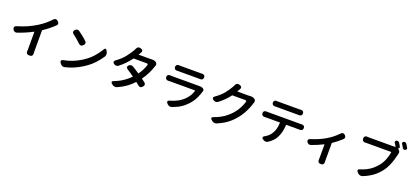

<svg xmlns="http://www.w3.org/2000/svg" viewBox="53 -2209 7834 3649"><g transform="rotate(20 3970.0 -384.5)"><path d="M95 -329Q84 -352 92 -370.5Q100 -389 125 -397Q238 -430 330 -470.5Q422 -511 506 -563Q583 -610 639 -658Q695 -706 746 -760Q764 -779 786.5 -780Q809 -781 827 -763L840 -751Q858 -734 858.5 -711.5Q859 -689 839 -672Q787 -623 733 -580Q679 -537 613 -493V-84Q613 -65 613.5 -44.5Q614 -24 614 -17Q616 8 602 24Q588 40 562 40H538Q512 40 497.5 24Q483 8 484 -18Q485 -28 485.5 -48Q486 -68 486 -84V-417Q416 -380 340 -347.5Q264 -315 180 -286Q155 -278 132.5 -288Q110 -298 99 -320Z M1198 -711Q1216 -730 1239.5 -732.5Q1263 -735 1283 -719Q1319 -694 1345 -673.5Q1371 -653 1396.5 -631.5Q1422 -610 1453 -582Q1472 -565 1472 -542.5Q1472 -520 1454 -501L1443 -491Q1426 -472 1404 -472.5Q1382 -473 1363 -490Q1334 -518 1310 -539Q1286 -560 1260.5 -581Q1235 -602 1199 -629Q1180 -645 1177.5 -665.5Q1175 -686 1192 -705ZM1154 -36Q1140 -59 1147.5 -74.5Q1155 -90 1180 -95Q1283 -115 1360.5 -146Q1438 -177 1511 -220Q1636 -296 1712 -380Q1788 -464 1839 -552Q1853 -575 1867.5 -575Q1882 -575 1895 -552L1907 -529Q1920 -507 1919.5 -478.5Q1919 -450 1905 -429Q1848 -343 1771.5 -264Q1695 -185 1576 -112Q1500 -66 1425.5 -34Q1351 -2 1255 20Q1230 27 1205.5 16Q1181 5 1167 -17Z M2503 -807Q2529 -799 2535.5 -780.5Q2542 -762 2528 -740Q2521 -727 2516 -719Q2511 -711 2502 -695L2496 -684H2719Q2727 -684 2736.5 -685Q2746 -686 2748 -686Q2772 -687 2798.5 -683.5Q2825 -680 2846 -667Q2866 -654 2872 -633.5Q2878 -613 2868 -591Q2867 -587 2867 -587.5Q2867 -588 2866 -585.5Q2865 -583 2861 -572Q2841 -509 2803 -431Q2765 -353 2711 -278L2777 -228Q2798 -213 2800.5 -190.5Q2803 -168 2786 -149L2775 -137Q2759 -117 2737 -115.5Q2715 -114 2695 -131L2632 -182Q2571 -115 2496.5 -61Q2422 -7 2321 37Q2298 48 2270.5 43Q2243 38 2223 21L2208 8Q2189 -9 2192 -24.5Q2195 -40 2219 -49Q2326 -89 2401.5 -141Q2477 -193 2537 -254Q2504 -278 2468.5 -302.5Q2433 -327 2393 -353Q2372 -368 2369.5 -387.5Q2367 -407 2385 -425Q2403 -443 2427.5 -446Q2452 -449 2473 -436Q2513 -412 2547.5 -390Q2582 -368 2614 -346Q2652 -398 2678 -450.5Q2704 -503 2720 -551Q2725 -565 2718 -574Q2711 -583 2697 -583H2431Q2387 -523 2332.5 -466Q2278 -409 2211 -357Q2192 -341 2166 -341.5Q2140 -342 2120 -358L2115 -361Q2095 -377 2095.5 -395Q2096 -413 2117 -429Q2224 -505 2287.5 -586Q2351 -667 2388 -733Q2393 -742 2400 -756Q2407 -770 2409 -776Q2420 -800 2440.5 -810.5Q2461 -821 2486 -813Z M3226 -703Q3226 -729 3242 -743.5Q3258 -758 3283 -757Q3290 -757 3301 -756.5Q3312 -756 3325 -756Q3343 -756 3382.5 -756Q3422 -756 3471 -756Q3520 -756 3568.5 -756Q3617 -756 3656 -756Q3695 -756 3712 -756Q3728 -756 3740 -756.5Q3752 -757 3758 -757Q3784 -758 3799.5 -743Q3815 -728 3815 -702Q3815 -677 3799.5 -661.5Q3784 -646 3758 -647Q3751 -647 3738 -647.5Q3725 -648 3711 -648Q3694 -648 3655.5 -648Q3617 -648 3568 -648Q3519 -648 3470 -648Q3421 -648 3382 -648Q3343 -648 3325 -648Q3311 -648 3300 -647.5Q3289 -647 3283 -647Q3258 -646 3242 -661.5Q3226 -677 3226 -703ZM3866 -497Q3880 -489 3883.5 -475Q3887 -461 3882 -445Q3882 -444 3881 -443Q3880 -442 3880 -440Q3858 -367 3823 -295Q3788 -223 3732 -161Q3681 -105 3632.5 -68.5Q3584 -32 3534.5 -8.5Q3485 15 3430 35Q3406 44 3379.5 36.5Q3353 29 3336 10L3324 -4Q3308 -24 3313 -39.5Q3318 -55 3343 -62Q3433 -87 3504 -125.5Q3575 -164 3634 -225Q3675 -268 3699 -311.5Q3723 -355 3737 -397Q3741 -412 3726 -412Q3701 -412 3652 -412Q3603 -412 3543.5 -412Q3484 -412 3424.5 -412Q3365 -412 3317 -412Q3269 -412 3245 -412Q3227 -412 3217 -411.5Q3207 -411 3192 -410Q3167 -410 3150.5 -425Q3134 -440 3134 -467Q3134 -493 3150.5 -507.5Q3167 -522 3192 -520Q3201 -519 3218 -518.5Q3235 -518 3245 -518Q3261 -518 3299.5 -518Q3338 -518 3389.5 -518Q3441 -518 3496.5 -518Q3552 -518 3603.5 -518Q3655 -518 3693.5 -518Q3732 -518 3748 -518Q3752 -518 3759 -518Q3766 -518 3771 -519Q3792 -521 3815.5 -517.5Q3839 -514 3857 -503Z M4507 -797Q4532 -790 4539 -771Q4546 -752 4532 -729Q4525 -716 4520 -708Q4515 -700 4507 -684L4498 -668H4718Q4726 -668 4735.5 -669Q4745 -670 4746 -670Q4770 -672 4797.5 -668Q4825 -664 4846 -651Q4866 -638 4871.5 -618Q4877 -598 4868 -575Q4867 -572 4867 -572Q4867 -572 4866 -570Q4865 -568 4861 -556Q4848 -510 4824 -453Q4800 -396 4765.5 -335.5Q4731 -275 4686 -220Q4639 -163 4589 -117.5Q4539 -72 4478 -35Q4417 2 4337 37Q4314 47 4287.5 42.5Q4261 38 4241 20L4222 4Q4203 -13 4206 -28.5Q4209 -44 4234 -53Q4316 -82 4377 -116Q4438 -150 4487.5 -191.5Q4537 -233 4581 -283Q4634 -345 4667 -410.5Q4700 -476 4719 -534Q4724 -548 4716.5 -557.5Q4709 -567 4694 -567H4432Q4391 -511 4339.5 -459Q4288 -407 4224 -358Q4204 -342 4178 -342.5Q4152 -343 4131 -359L4124 -363Q4103 -379 4104 -397Q4105 -415 4126 -430Q4233 -504 4294 -582Q4355 -660 4391 -725Q4396 -733 4402.5 -747Q4409 -761 4411 -767Q4422 -791 4442.5 -801.5Q4463 -812 4488 -804Z M5205 -702Q5205 -728 5221.5 -742Q5238 -756 5263 -754Q5270 -754 5282 -753.5Q5294 -753 5307 -753Q5326 -753 5367 -753Q5408 -753 5459 -753Q5510 -753 5561.5 -753Q5613 -753 5653 -753Q5693 -753 5710 -753Q5722 -753 5735.5 -753.5Q5749 -754 5756 -754Q5782 -756 5798 -741.5Q5814 -727 5814 -701Q5814 -676 5798 -660.5Q5782 -645 5756 -646Q5749 -646 5735.5 -646.5Q5722 -647 5710 -647Q5693 -647 5653 -647Q5613 -647 5562 -647Q5511 -647 5459.5 -647Q5408 -647 5367 -647Q5326 -647 5308 -647Q5293 -647 5281 -646.5Q5269 -646 5263 -646Q5238 -645 5221.5 -660.5Q5205 -676 5205 -702ZM5088 -447Q5088 -473 5104 -487Q5120 -501 5146 -500Q5152 -500 5153.5 -500Q5155 -500 5160.5 -499.5Q5166 -499 5181 -499Q5194 -499 5233 -499Q5272 -499 5327 -499Q5382 -499 5446 -499Q5510 -499 5573.5 -499Q5637 -499 5692 -499Q5747 -499 5785.5 -499Q5824 -499 5836 -499Q5847 -499 5854 -499.5Q5861 -500 5866 -500Q5892 -501 5908 -486.5Q5924 -472 5924 -446Q5924 -421 5908 -405Q5892 -389 5866 -390Q5859 -390 5857.5 -390.5Q5856 -391 5836 -391H5587Q5583 -312 5567.5 -247.5Q5552 -183 5524 -129Q5498 -78 5461 -40.5Q5424 -3 5374 30Q5353 45 5325.5 43Q5298 41 5277 25L5266 19Q5245 3 5247 -13Q5249 -29 5271 -43Q5312 -66 5342.5 -91.5Q5373 -117 5402 -162Q5433 -210 5446.5 -268Q5460 -326 5463 -391H5181Q5153 -391 5146 -390Q5120 -390 5104 -405Q5088 -420 5088 -447Z M6077 -225Q6066 -248 6074 -266Q6082 -284 6107 -291Q6193 -317 6271.5 -351.5Q6350 -386 6410 -423Q6482 -467 6529.5 -507.5Q6577 -548 6618 -591Q6636 -609 6657.5 -610Q6679 -611 6698 -593L6703 -587Q6722 -569 6722.5 -546.5Q6723 -524 6703 -507Q6665 -472 6621 -436.5Q6577 -401 6520 -363V-17Q6520 -1 6520.5 11Q6521 23 6521 28Q6522 53 6508 69Q6494 85 6468 85H6452Q6426 85 6411.5 69Q6397 53 6398 27Q6398 20 6398.5 7.5Q6399 -5 6399 -17V-292Q6344 -264 6284 -238.5Q6224 -213 6159 -190Q6135 -182 6112.5 -191.5Q6090 -201 6077 -225Z M7798 -850Q7814 -857 7830.5 -852Q7847 -847 7857 -831Q7867 -816 7877.5 -799Q7888 -782 7896 -768Q7905 -752 7899.5 -738Q7894 -724 7877 -716Q7861 -709 7845.5 -714.5Q7830 -720 7821 -736Q7812 -752 7801.5 -770Q7791 -788 7782 -801Q7773 -816 7777 -829.5Q7781 -843 7798 -850ZM7754 -681Q7774 -668 7780.5 -647.5Q7787 -627 7781 -605Q7780 -602 7780.5 -603Q7781 -604 7778 -590Q7767 -540 7747.5 -475.5Q7728 -411 7698.5 -345Q7669 -279 7628 -224Q7560 -135 7479 -75Q7398 -15 7283 30Q7259 40 7232.5 32.5Q7206 25 7188 6L7170 -13Q7153 -33 7157.5 -49Q7162 -65 7187 -72Q7269 -97 7328.5 -129Q7388 -161 7434.5 -201.5Q7481 -242 7522 -293Q7573 -358 7602 -434.5Q7631 -511 7641 -576Q7644 -588 7631 -588Q7606 -588 7558.5 -588Q7511 -588 7452 -588Q7393 -588 7335.5 -588Q7278 -588 7232 -588Q7186 -588 7165 -588Q7146 -588 7130.5 -587.5Q7115 -587 7109 -587Q7084 -586 7067.5 -601.5Q7051 -617 7051 -642V-652Q7051 -678 7067.5 -692.5Q7084 -707 7109 -705Q7119 -704 7136 -703.5Q7153 -703 7165 -703Q7183 -703 7220.5 -703Q7258 -703 7307 -703Q7356 -703 7408.5 -703Q7461 -703 7508.5 -703Q7556 -703 7591 -703Q7626 -703 7639 -703L7658 -705Q7672 -706 7687 -705L7682 -711Q7674 -726 7663.5 -744Q7653 -762 7644 -775Q7635 -790 7639.5 -803.5Q7644 -817 7662 -824Q7678 -831 7694 -826Q7710 -821 7719 -806Q7729 -791 7739.5 -774Q7750 -757 7757 -743Q7766 -727 7760 -712.5Q7754 -698 7737 -691Z"/></g></svg>

Font: Chiron GoRound TC SB
Style: Regular
Weight: 500
Designer: Ryoko NISHIZUKA 西塚涼子 (kana, bopomofo & ideographs); Paul D. Hunt (Latin, Greek & Cyrillic); Sandoll Communications 산돌커뮤니
Foundry: Adobe
Version: Version 1.000;hotconv 1.1.1;makeotfexe 2.6.0